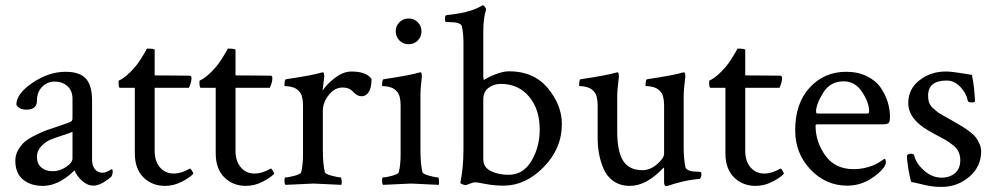

<svg xmlns="http://www.w3.org/2000/svg" viewBox="-20 -698 3769 728"><path d="M254.9 -97.7V-198.2Q247.1 -194.3 216.8 -184.6Q186.5 -174.8 169.4 -167.5Q152.3 -160.2 136.2 -143.1Q120.1 -126 120.1 -103.5Q120.1 -77.1 136.7 -63Q153.3 -48.8 179.7 -48.8Q206.1 -48.8 230.5 -64.9Q254.9 -81.1 254.9 -97.7ZM228.5 -425.8Q282.2 -425.8 305.7 -399.9Q329.1 -374 329.1 -316.4V-90.8Q329.1 -70.3 339.8 -56.6Q350.6 -43 369.1 -43Q382.8 -43 403.3 -56.6Q407.2 -56.6 407.2 -48.8Q407.2 -36.1 402.3 -28.3Q362.3 5.9 334 5.9Q311.5 5.9 291 -12.7Q270.5 -31.2 262.7 -51.8Q261.7 -51.8 255.4 -45.4Q249 -39.1 238.3 -30.8Q227.5 -22.5 213.4 -13.7Q199.2 -4.9 180.2 1Q161.1 6.8 141.6 6.8Q96.7 6.8 67.4 -17.1Q38.1 -41 38.1 -88.9Q38.1 -110.4 48.8 -129.4Q59.6 -148.4 74.2 -160.6Q88.9 -172.9 114.3 -185.5Q139.6 -198.2 157.7 -204.6Q175.8 -210.9 205.1 -220.7Q234.4 -230.5 246.1 -235.4Q254.9 -238.3 254.9 -250V-323.2Q254.9 -354.5 235.4 -371.6Q215.8 -388.7 188.5 -388.7Q159.2 -388.7 139.6 -368.7Q120.1 -348.6 120.1 -316.4Q120.1 -282.2 80.1 -282.2Q52.7 -282.2 42 -300.8Q42 -342.8 103.5 -384.3Q165 -425.8 228.5 -425.8Z M491.2 -365.2H434.6Q429.7 -365.2 429.7 -385.7Q429.7 -391.6 430.7 -392.6Q459 -405.3 492.2 -444.3Q502.9 -457 513.2 -473.1Q523.4 -489.3 530.3 -501Q537.1 -512.7 537.1 -513.7Q566.4 -513.7 566.4 -508.8V-412.1Q591.8 -412.1 643.6 -411.6Q695.3 -411.1 698.2 -411.1Q706.1 -411.1 706.1 -402.3Q706.1 -384.8 696.3 -365.2H566.4V-126Q566.4 -86.9 586.4 -63.5Q606.4 -40 638.7 -40Q668 -40 699.2 -58.6Q702.1 -60.5 708 -50.3Q713.9 -40 712.9 -39.1Q698.2 -23.4 668 -8.3Q637.7 6.8 605.5 6.8Q556.6 6.8 523.9 -25.4Q491.2 -57.6 491.2 -117.2Z M797.9 -365.2H741.2Q736.3 -365.2 736.3 -385.7Q736.3 -391.6 737.3 -392.6Q765.6 -405.3 798.8 -444.3Q809.6 -457 819.8 -473.1Q830.1 -489.3 836.9 -501Q843.8 -512.7 843.8 -513.7Q873 -513.7 873 -508.8V-412.1Q898.4 -412.1 950.2 -411.6Q1002 -411.1 1004.9 -411.1Q1012.7 -411.1 1012.7 -402.3Q1012.7 -384.8 1002.9 -365.2H873V-126Q873 -86.9 893.1 -63.5Q913.1 -40 945.3 -40Q974.6 -40 1005.9 -58.6Q1008.8 -60.5 1014.6 -50.3Q1020.5 -40 1019.5 -39.1Q1004.9 -23.4 974.6 -8.3Q944.3 6.8 912.1 6.8Q863.3 6.8 830.6 -25.4Q797.9 -57.6 797.9 -117.2Z M1312.5 -426.8Q1370.1 -426.8 1388.7 -398.4Q1388.7 -364.3 1377.9 -348.6Q1367.2 -333 1351.6 -333Q1334 -333 1319.3 -349.6Q1304.7 -366.2 1279.3 -366.2Q1249 -366.2 1226.6 -337.9Q1204.1 -309.6 1204.1 -278.3V-131.8Q1204.1 -75.2 1211.9 -44.9Q1213.9 -38.1 1237.8 -31.7Q1261.7 -25.4 1271.5 -25.4Q1274.4 -25.4 1275.4 -13.7Q1276.4 -2 1274.4 2.9Q1176.8 -2 1168.9 -2Q1163.1 -2 1062.5 2.9Q1058.6 -1 1058.6 -13.2Q1058.6 -25.4 1062.5 -25.4Q1074.2 -25.4 1097.2 -31.7Q1120.1 -38.1 1122.1 -44.9Q1128.9 -73.2 1128.9 -113.3V-297.9Q1128.9 -335.9 1115.2 -350.6Q1105.5 -362.3 1091.3 -366.7Q1077.1 -371.1 1067.9 -371.1Q1058.6 -371.1 1058.6 -373Q1058.6 -396.5 1064.5 -397.5Q1168 -413.1 1199.2 -422.9Q1200.2 -422.9 1202.1 -423.3Q1204.1 -423.8 1204.1 -423.8Q1208 -423.8 1209 -415.5Q1210 -407.2 1209 -403.3L1203.1 -354.5Q1220.7 -380.9 1251.5 -403.8Q1282.2 -426.8 1312.5 -426.8Z M1494.6 -544.4Q1480.5 -558.6 1480.5 -579.1Q1480.5 -599.6 1494.6 -613.8Q1508.8 -627.9 1529.3 -627.9Q1549.8 -627.9 1564 -613.8Q1578.1 -599.6 1578.1 -579.1Q1578.1 -558.6 1564 -544.4Q1549.8 -530.3 1529.3 -530.3Q1508.8 -530.3 1494.6 -544.4ZM1574.2 -131.8Q1574.2 -75.2 1582 -44.9Q1584 -38.1 1607.4 -31.7Q1630.9 -25.4 1640.6 -25.4Q1643.6 -25.4 1644.5 -13.7Q1645.5 -2 1643.6 2.9Q1545.9 -2 1539.1 -2Q1532.2 -2 1432.6 2.9Q1428.7 -1 1428.7 -13.2Q1428.7 -25.4 1432.6 -25.4Q1444.3 -25.4 1467.3 -31.7Q1490.2 -38.1 1492.2 -44.9Q1499 -73.2 1499 -113.3V-297.9Q1499 -335.9 1485.4 -350.6Q1475.6 -362.3 1461.4 -366.7Q1447.3 -371.1 1438 -371.1Q1428.7 -371.1 1428.7 -373Q1428.7 -396.5 1434.6 -397.5Q1538.1 -413.1 1569.3 -422.9L1571.3 -423.8Q1573.2 -423.8 1574.2 -423.8Q1578.1 -423.8 1579.1 -415.5Q1580.1 -407.2 1579.1 -403.3Q1574.2 -364.3 1574.2 -333Z M1910.2 -427.7Q2003.9 -427.7 2057.1 -363.8Q2110.4 -299.8 2110.4 -227.5Q2110.4 -134.8 2041.5 -64.5Q1972.7 5.9 1889.6 5.9Q1853.5 5.9 1820.8 -0.5Q1788.1 -6.8 1783.2 -6.8Q1774.4 -6.8 1761.2 -1.5Q1748 3.9 1746.1 3.9Q1742.2 3.9 1733.9 1Q1725.6 -2 1725.6 -5.9Q1725.6 -6.8 1728.5 -22Q1731.4 -37.1 1734.4 -66.4Q1737.3 -95.7 1737.3 -131.8V-536.1Q1737.3 -569.3 1731.4 -598.6Q1726.6 -614.3 1681.6 -614.3H1672.9Q1667 -614.3 1667 -625Q1667 -640.6 1672.9 -640.6Q1702.1 -643.6 1727.1 -648.4Q1752 -653.3 1766.1 -658.2Q1780.3 -663.1 1790 -667.5Q1799.8 -671.9 1804.7 -674.8L1808.6 -677.7H1810.5Q1814.5 -677.7 1818.4 -672.4Q1822.3 -667 1823.2 -662.1Q1812.5 -630.9 1812.5 -577.1V-406.2Q1812.5 -395.5 1815.4 -395.5Q1816.4 -395.5 1818.4 -396.5Q1832 -406.2 1860.4 -417Q1888.7 -427.7 1910.2 -427.7ZM1878.9 -379.9Q1851.6 -379.9 1832 -364.7Q1812.5 -349.6 1812.5 -321.3V-93.8Q1812.5 -63.5 1841.3 -49.3Q1870.1 -35.2 1908.2 -35.2Q1963.9 -35.2 1995.1 -87.9Q2026.4 -140.6 2026.4 -207Q2026.4 -284.2 1985.8 -332Q1945.3 -379.9 1878.9 -379.9Z M2572.3 -333V-137.7Q2572.3 -95.7 2579.1 -63.5Q2581.1 -56.6 2589.8 -52.7Q2598.6 -48.8 2608.4 -47.9Q2618.2 -46.9 2627.9 -46.9L2636.7 -45.9Q2639.6 -44.9 2639.6 -35.2Q2639.6 -32.2 2637.2 -25.9Q2634.8 -19.5 2631.8 -19.5Q2617.2 -18.6 2599.1 -15.6Q2581.1 -12.7 2565.4 -8.8Q2549.8 -4.9 2536.1 -1Q2522.5 2.9 2514.6 5.9L2505.9 7.8Q2498 7.8 2498 -7.8V-57.6L2496.1 -62.5Q2431.6 6.8 2368.2 6.8Q2332 6.8 2306.2 -11.2Q2280.3 -29.3 2268.1 -59.1Q2255.9 -88.9 2251 -116.7Q2246.1 -144.5 2246.1 -174.8V-297.9Q2246.1 -335.9 2232.4 -350.6Q2222.7 -362.3 2208.5 -366.7Q2194.3 -371.1 2185.1 -371.1Q2175.8 -371.1 2175.8 -373Q2175.8 -396.5 2181.6 -397.5Q2285.2 -413.1 2316.4 -422.9Q2317.4 -422.9 2319.3 -423.3Q2321.3 -423.8 2321.3 -423.8Q2325.2 -423.8 2326.2 -415.5Q2327.1 -407.2 2326.2 -403.3Q2320.3 -356.4 2320.3 -331.1V-199.2Q2320.3 -124 2342.8 -88.4Q2365.2 -52.7 2416 -52.7Q2445.3 -52.7 2471.7 -75.7Q2498 -98.6 2498 -115.2V-297.9Q2498 -335.9 2484.4 -350.6Q2474.6 -362.3 2460.4 -366.7Q2446.3 -371.1 2437 -371.1Q2427.7 -371.1 2427.7 -373Q2427.7 -396.5 2433.6 -397.5Q2537.1 -413.1 2568.4 -422.9Q2569.3 -422.9 2571.3 -423.3Q2573.2 -423.8 2573.2 -423.8Q2577.1 -423.8 2578.1 -415.5Q2579.1 -407.2 2578.1 -403.3Q2572.3 -356.4 2572.3 -333Z M2730.5 -365.2H2673.8Q2668.9 -365.2 2668.9 -385.7Q2668.9 -391.6 2669.9 -392.6Q2698.2 -405.3 2731.4 -444.3Q2742.2 -457 2752.4 -473.1Q2762.7 -489.3 2769.5 -501Q2776.4 -512.7 2776.4 -513.7Q2805.7 -513.7 2805.7 -508.8V-412.1Q2831.1 -412.1 2882.8 -411.6Q2934.6 -411.1 2937.5 -411.1Q2945.3 -411.1 2945.3 -402.3Q2945.3 -384.8 2935.5 -365.2H2805.7V-126Q2805.7 -86.9 2825.7 -63.5Q2845.7 -40 2877.9 -40Q2907.2 -40 2938.5 -58.6Q2941.4 -60.5 2947.3 -50.3Q2953.1 -40 2952.1 -39.1Q2937.5 -23.4 2907.2 -8.3Q2877 6.8 2844.7 6.8Q2795.9 6.8 2763.2 -25.4Q2730.5 -57.6 2730.5 -117.2Z M3178.7 -389.6Q3127.9 -389.6 3101.1 -346.2Q3074.2 -302.7 3074.2 -274.4Q3074.2 -267.6 3080.1 -267.6H3270.5Q3275.4 -267.6 3275.4 -277.3Q3275.4 -308.6 3249 -349.1Q3222.7 -389.6 3178.7 -389.6ZM3188.5 -425.8Q3233.4 -425.8 3267.6 -408.7Q3301.8 -391.6 3319.8 -364.7Q3337.9 -337.9 3346.2 -310.1Q3354.5 -282.2 3354.5 -254.9Q3354.5 -235.4 3348.6 -231Q3342.8 -226.6 3326.2 -226.6H3080.1Q3072.3 -226.6 3072.3 -221.7Q3072.3 -160.2 3109.4 -108.4Q3146.5 -56.6 3216.8 -56.6Q3237.3 -56.6 3255.9 -60.5Q3274.4 -64.5 3287.6 -69.8Q3300.8 -75.2 3310.1 -80.6Q3319.3 -85.9 3326.2 -90.8L3333 -95.7Q3338.9 -95.7 3338.9 -83Q3338.9 -75.2 3333 -65.4Q3313.5 -38.1 3275.4 -16.1Q3237.3 5.9 3192.4 5.9Q3111.3 5.9 3053.2 -55.2Q2995.1 -116.2 2995.1 -204.1Q2995.1 -306.6 3050.3 -366.2Q3105.5 -425.8 3188.5 -425.8Z M3565.4 -426.8Q3586.9 -426.8 3619.6 -421.4Q3652.3 -416 3665 -414.1Q3674.8 -369.1 3676.8 -314.5Q3676.8 -309.6 3664.1 -309.6Q3650.4 -309.6 3649.4 -316.4Q3644.5 -343.8 3621.6 -368.2Q3598.6 -392.6 3569.3 -392.6Q3499 -392.6 3499 -335Q3499 -320.3 3502.9 -309.1Q3506.8 -297.9 3518.1 -287.6Q3529.3 -277.3 3535.2 -272.9Q3541 -268.6 3561 -257.3Q3581.1 -246.1 3585.9 -243.2Q3589.8 -241.2 3608.9 -230Q3627.9 -218.8 3635.7 -213.9Q3643.6 -209 3658.7 -197.3Q3673.8 -185.5 3680.7 -176.3Q3687.5 -167 3693.8 -152.8Q3700.2 -138.7 3700.2 -124Q3700.2 -66.4 3655.3 -27.8Q3610.4 10.7 3549.8 10.7Q3529.3 10.7 3512.2 8.3Q3495.1 5.9 3471.7 0Q3448.2 -5.9 3435.5 -7.8Q3429.7 -23.4 3424.3 -56.6Q3418.9 -89.8 3418.9 -109.4Q3426.8 -115.2 3430.7 -115.2Q3445.3 -115.2 3446.3 -109.4Q3452.1 -80.1 3482.9 -52.2Q3513.7 -24.4 3549.8 -24.4Q3581.1 -24.4 3601.1 -41.5Q3621.1 -58.6 3621.1 -90.8Q3621.1 -107.4 3614.7 -121.6Q3608.4 -135.7 3594.2 -147Q3580.1 -158.2 3567.9 -165.5Q3555.7 -172.9 3533.2 -184.6Q3510.7 -196.3 3500 -203.1Q3423.8 -247.1 3423.8 -307.6Q3423.8 -360.4 3466.3 -393.6Q3508.8 -426.8 3565.4 -426.8Z"/></svg>

Font: Crimson Text
Style: Roman
Weight: 400
Version: Version 0.13